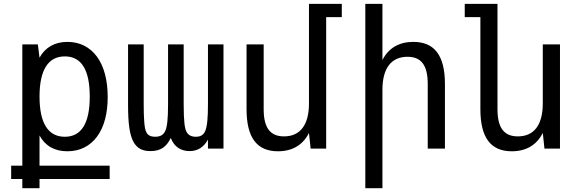

<svg xmlns="http://www.w3.org/2000/svg" viewBox="-20 -780 3050 1008"><path d="M97.2 208H187.5V159.7H555.7V89.8H187.5V-68.8C216.8 -14.2 266.6 14.2 333.5 14.2C399.9 14.2 452.6 -13.2 489.3 -62.5C526.9 -113.3 545.4 -184.6 545.4 -271C545.4 -360.8 525.4 -433.1 488.8 -482.9C452.1 -532.7 398.9 -560.1 334 -560.1C268.1 -560.1 217.3 -531.7 187.5 -477.1L178.7 -546.9H97.2V89.8H38.6V159.7H97.2ZM320.3 -62C232.4 -62 187.5 -133.8 187.5 -272.9C187.5 -412.1 232.4 -483.9 320.3 -483.9C407.7 -483.9 451.2 -413.1 451.2 -272.9C451.2 -203.1 440.4 -150.4 418.5 -115.2C396.5 -79.6 363.8 -62 320.3 -62Z M770 13.2C823.2 13.2 854 -8.8 876.5 -55.7C895 -7.8 931.2 13.2 975.1 13.2C1017.1 13.2 1049.3 -6.3 1071.8 -46.9V0H1153.3V-546.9H1071.8V-233.9C1071.8 -161.1 1067.9 -115.7 1057.1 -91.8C1049.3 -74.2 1036.1 -62 1008.3 -62C982.4 -62 966.8 -72.3 958.5 -89.4C950.2 -106 944.3 -138.2 944.3 -233.9V-546.9H862.3V-233.9C862.3 -153.8 857.4 -112.8 847.2 -91.8C838.4 -73.2 823.2 -62 794.4 -62C747.6 -62 741.2 -92.3 737.3 -140.1C735.4 -164.1 734.4 -195.3 734.4 -233.9V-546.9H652.3V-230C652.3 -127.9 661.1 -72.8 679.7 -37.1C699.7 1 730 13.2 770 13.2Z M1439.5 14.2C1515.1 14.2 1570.3 -19 1602.1 -82L1610.8 0H1692.4V-689.9H1774.4V-759.8H1602.1V-236.8C1602.1 -125 1556.6 -64 1471.2 -64C1398.4 -64 1364.3 -108.9 1364.3 -207V-546.9H1274.4V-207C1274.4 -58.6 1327.6 14.2 1439.5 14.2Z M1897.9 208H1987.8V-309.1C1987.8 -421.4 2034.2 -481.9 2119.1 -481.9C2192.4 -481.9 2225.6 -436.5 2225.6 -338.9V0H2315.9V-338.9C2315.9 -487.8 2261.7 -560.1 2149.9 -560.1C2075.2 -560.1 2019.5 -527.8 1987.8 -464.8V-759.8H1897.9Z M2667 14.2C2742.7 14.2 2797.9 -19 2829.6 -82L2838.4 0H2919.9V-546.9H2829.6V-236.8C2829.6 -125 2784.2 -64 2698.7 -64C2626 -64 2591.8 -108.9 2591.8 -207V-759.8H2419.9V-689.9H2502V-207C2502 -58.6 2555.2 14.2 2667 14.2Z"/></svg>

Font: Hack
Style: Regular
Weight: 400
Monospace: yes
Designer: Christopher Simpkins
Foundry: Christopher Simpkins
Version: Version 2.010